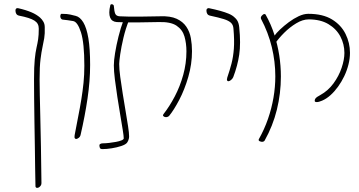

<svg xmlns="http://www.w3.org/2000/svg" viewBox="-20 -671 1743 931"><path d="M160 240Q157 240 154.5 238Q152 236 152 232Q151 201 150.5 150.5Q150 100 149 40.5Q148 -19 147 -80Q146 -141 145.5 -195Q145 -249 145 -287Q145 -348 148.5 -383Q152 -418 157 -439.5Q162 -461 165 -481Q168 -501 168 -532Q168 -545 163 -554.5Q158 -564 147 -571Q136 -578 117.5 -584Q99 -590 73 -595Q63 -597 59 -604Q55 -611 55 -619Q55 -624 56.5 -627Q58 -630 61.5 -631Q65 -632 69 -631Q87 -627 103 -622Q119 -617 132 -611.5Q145 -606 155.5 -599.5Q166 -593 174 -586Q184 -577 190.5 -565.5Q197 -554 197 -539Q198 -507 194.5 -486Q191 -465 186 -442.5Q181 -420 176.5 -384Q172 -348 172 -286Q172 -255 173 -209.5Q174 -164 175.5 -102Q177 -40 178.5 39.5Q180 119 181 217Q181 224 177.5 229Q174 234 169.5 237Q165 240 160 240Z M349 3Q346 3 343 -0.5Q340 -4 342 -16Q351 -65 359.5 -107.5Q368 -150 374.5 -190Q381 -230 385 -269.5Q389 -309 389 -352Q389 -463 372.5 -514.5Q356 -566 334 -569Q321 -571 308.5 -573Q296 -575 283 -576Q279 -577 276.5 -580Q274 -583 273 -587Q272 -591 272.5 -595Q273 -599 274.5 -601.5Q276 -604 279 -604Q290 -604 303.5 -603Q317 -602 347 -594Q368 -589 384 -562.5Q400 -536 408.5 -485.5Q417 -435 417 -356Q417 -279 404.5 -194Q392 -109 371 -18Q369 -8 361.5 -2.5Q354 3 349 3Z M800 -109Q796 -105 790 -103.5Q784 -102 778.5 -104Q773 -106 771 -109.5Q769 -113 773 -118Q802 -155 827.5 -203.5Q853 -252 868.5 -308Q884 -364 884 -422Q884 -461 874.5 -494Q865 -527 836 -546.5Q807 -566 748 -564Q694 -563 658 -562.5Q622 -562 596 -562.5Q570 -563 546 -564Q534 -565 526 -570.5Q518 -576 514 -586Q510 -596 510 -611Q510 -626 515 -646Q516 -650 520 -650.5Q524 -651 528 -648.5Q532 -646 532 -642Q534 -615 539 -604Q544 -593 560 -592Q581 -591 605 -590.5Q629 -590 664.5 -590.5Q700 -591 756 -592Q806 -594 836.5 -580Q867 -566 883.5 -541.5Q900 -517 905.5 -486Q911 -455 911 -423Q911 -360 893 -298Q875 -236 849 -186.5Q823 -137 800 -109ZM477 52Q467 52 464.5 46.5Q462 41 462 32Q462 31 463 30Q464 29 465.5 27.5Q467 26 470.5 25Q474 24 478 24Q492 24 509 22Q526 20 542.5 17Q559 14 569.5 9.5Q580 5 580 0Q580 -11 575 -42Q570 -73 563 -114.5Q556 -156 549 -201Q542 -246 537 -286.5Q532 -327 532 -354Q532 -377 538 -414Q544 -451 554.5 -493.5Q565 -536 579 -573L606 -574Q589 -532 578.5 -487.5Q568 -443 563 -408Q558 -373 558 -361Q558 -336 563 -298.5Q568 -261 575 -217.5Q582 -174 589 -132.5Q596 -91 601 -58.5Q606 -26 606 -10Q606 -3 604.5 2.5Q603 8 601 12.5Q599 17 596 21Q589 30 568 37Q547 44 522 48Q497 52 477 52Z M1087 -277Q1084 -277 1081.5 -280.5Q1079 -284 1082 -295Q1094 -330 1102.5 -362.5Q1111 -395 1114 -435Q1117 -475 1112 -532Q1111 -550 1100 -560.5Q1089 -571 1065 -578.5Q1041 -586 999 -595Q989 -597 985 -604Q981 -611 981 -619Q981 -622 981.5 -624Q982 -626 983 -627.5Q984 -629 986 -630Q988 -631 990 -631.5Q992 -632 995 -631Q1024 -625 1047.5 -618.5Q1071 -612 1089 -604.5Q1107 -597 1118 -586Q1125 -580 1129.5 -573Q1134 -566 1136.5 -557.5Q1139 -549 1140 -539Q1148 -460 1140 -406Q1132 -352 1111 -297Q1107 -288 1099.5 -282.5Q1092 -277 1087 -277Z M1542 -183Q1526 -176 1516 -176Q1506 -176 1506 -182Q1506 -188 1509 -192.5Q1512 -197 1518.5 -201.5Q1525 -206 1533 -210Q1571 -231 1597 -266.5Q1623 -302 1636.5 -342Q1650 -382 1650 -414Q1650 -457 1630.5 -494Q1611 -531 1572.5 -554Q1534 -577 1477 -577Q1448 -577 1416.5 -558Q1385 -539 1358 -512Q1331 -485 1314 -460Q1313 -458 1311 -461.5Q1309 -465 1307 -470.5Q1305 -476 1303 -478Q1300 -482 1309.5 -496Q1319 -510 1338 -528Q1357 -546 1380.5 -563.5Q1404 -581 1428.5 -592.5Q1453 -604 1475 -604Q1545 -604 1589.5 -577Q1634 -550 1655.5 -506.5Q1677 -463 1677 -415Q1677 -387 1669.5 -357.5Q1662 -328 1649 -301Q1636 -274 1619 -250.5Q1602 -227 1582.5 -209.5Q1563 -192 1542 -183ZM1263 11Q1261 14 1257 15.5Q1253 17 1248.5 16.5Q1244 16 1240.5 14.5Q1237 13 1235 10.5Q1233 8 1235 4Q1262 -44 1279.5 -94.5Q1297 -145 1306 -197Q1315 -249 1315 -301Q1315 -372 1298 -442.5Q1281 -513 1246 -579Q1244 -583 1245 -587Q1246 -591 1249 -594.5Q1252 -598 1255.5 -600.5Q1259 -603 1262.5 -603Q1266 -603 1268 -600Q1294 -554 1310 -504Q1326 -454 1334 -403Q1342 -352 1342 -300Q1342 -218 1322.5 -139Q1303 -60 1263 11Z"/></svg>

Font: Noto Rashi Hebrew Thin
Style: Regular
Weight: 250
Version: Version 1.006